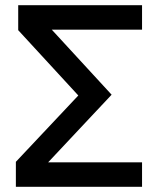

<svg xmlns="http://www.w3.org/2000/svg" viewBox="-20 -718 623 738"><path d="M41 0V-96L281 -351L50 -602V-698H526V-604H179L409 -354L165 -94H526V0Z"/></svg>

Font: Anuphan Medium
Style: Regular
Weight: 500
Designer: Mike Abbink, Paul van der Laan, Pieter van Rosmalen, Mint Tantisuwanna
Foundry: Bold Monday; Cadson Demak
Version: Version 3.002;hotconv 1.0.109;makeotfexe 2.5.65596